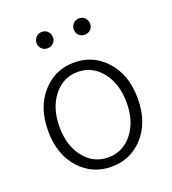

<svg xmlns="http://www.w3.org/2000/svg" viewBox="-138 -852 870 970"><g transform="rotate(-20 297.0 -367.5)"><path d="M128 -60Q56 -138 56 -266.5Q56 -395 128 -473Q196 -547 297 -547Q398 -547 466 -473Q538 -395 538 -266.5Q538 -138 466 -60Q398 13 297 13Q196 13 128 -60ZM167.5 -101Q218 -37 297 -37Q376 -37 427 -101Q478 -165 478 -266Q478 -367 427 -431.5Q376 -496 297.5 -496Q219 -496 168 -431.5Q117 -367 117 -266Q117 -165 167.5 -101ZM197 -660Q178 -660 165.5 -672.5Q153 -685 153 -703.5Q153 -722 165.5 -735Q178 -748 197 -748Q216 -748 228.5 -735Q241 -722 241 -703.5Q241 -685 228.5 -672.5Q216 -660 197 -660ZM397 -660Q378 -660 365.5 -672.5Q353 -685 353 -703.5Q353 -722 365.5 -735Q378 -748 397 -748Q416 -748 428.5 -735Q441 -722 441 -703.5Q441 -685 428.5 -672.5Q416 -660 397 -660Z"/></g></svg>

Font: Resource Han Rounded CN Light
Style: Regular
Weight: 300
Designer: Cyano Hao (round all glyphs); Ryoko NISHIZUKA 西塚涼子 (kana, bopomofo & ideographs); Paul D. Hunt (Latin, Greek & Cyrillic)
Foundry: Cyano Hao
Version: 0.990